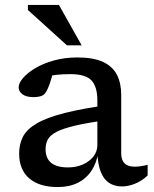

<svg xmlns="http://www.w3.org/2000/svg" viewBox="-20 -747 623 777"><path d="M438 -325 417 -261.5Q334 -250.5 283.8 -238.5Q233.5 -226.5 207.8 -212.8Q182 -199 173.2 -182Q164.5 -165 164.5 -143Q164.5 -106.5 187 -88Q209.5 -69.5 255 -69.5Q288.5 -69.5 315.5 -81.5Q342.5 -93.5 358.2 -113.8Q374 -134 374 -160V-340.5Q374 -396 350.2 -421.5Q326.5 -447 264.5 -447Q234 -447 208.8 -444.2Q183.5 -441.5 161.5 -436L198.5 -471.5Q194 -451 189.8 -435.5Q185.5 -420 181 -407.5Q176.5 -395 170.5 -382.5Q162 -364 148.5 -359Q135 -354 115.5 -354Q86 -354 70.8 -365.5Q55.5 -377 55.5 -393Q55.5 -410.5 73 -431Q90.5 -451.5 122.2 -470.8Q154 -490 197.8 -502.2Q241.5 -514.5 293.5 -514.5Q359 -514.5 397.8 -496Q436.5 -477.5 453.5 -443.8Q470.5 -410 470.5 -363.5V-127.5Q470.5 -108 477 -95.8Q483.5 -83.5 495.8 -78Q508 -72.5 526 -72.5Q537.5 -72.5 550.5 -74.5Q563.5 -76.5 577.5 -80V-37Q554 -14.5 526.2 -3.5Q498.5 7.5 473.5 7.5Q443 7.5 421 -7.2Q399 -22 387.2 -52.8Q375.5 -83.5 374 -131.5L378 -132Q371.5 -88.5 350.5 -56.5Q329.5 -24.5 294.8 -7.2Q260 10 214 10Q139 10 98.2 -25.2Q57.5 -60.5 57.5 -125.5Q57.5 -163 72.5 -193Q87.5 -223 127.8 -247Q168 -271 243 -290Q318 -309 438 -325ZM310.5 -563.5H251L93 -706.5V-727H218.5Z"/></svg>

Font: Newsreader 7pt
Style: Regular
Weight: 400
Designer: Hugues Gentile
Foundry: Production Type
Version: Version 1.003